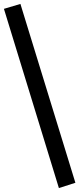

<svg xmlns="http://www.w3.org/2000/svg" viewBox="-61 -764 404 978"><path d="M239 194 -41 -719 43 -744 323 167Z"/></svg>

Font: Piazzolla ExtraBold
Style: Regular
Weight: 800
Designer: Juan Pablo del Peral
Foundry: Huerta Tipografica
Version: Version 1.330